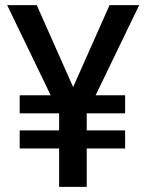

<svg xmlns="http://www.w3.org/2000/svg" viewBox="-20 -727 568 747"><path d="M264.6 -388.2 406.2 -707H521.5L352.1 -356.4H466.8V-286.1H317.9L317.4 -285.2V-219.7H466.8V-149.4H317.4V0H210V-149.4H56.6V-219.7H210V-286.1H56.6V-356.4H177.2L7.8 -707H123Z"/></svg>

Font: Pretendard JP Medium
Style: Regular
Weight: 500
Designer: Base glyphs from Inter by Rasmus Andersson; Hangeul glyphs from Noto Sans CJK(Source Han Sans) by Jang Soo-young and Kan
Foundry: Kil Hyung-jin
Version: Version 1.309